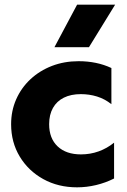

<svg xmlns="http://www.w3.org/2000/svg" viewBox="-20 -787 544 822"><path d="M310.1 15Q229 15 165.2 -20.3Q101.4 -55.6 64.5 -116.7Q27.6 -177.8 27.6 -255Q27.6 -312.9 49.4 -362Q71.1 -411.1 110.4 -447.8Q149.8 -484.5 202.4 -504.8Q255 -525 316.6 -525Q355.2 -525 390.2 -517.8Q425.2 -510.6 456.9 -495.8V-341Q428.6 -363.5 395.4 -373.8Q362.1 -384 326.1 -384Q283.8 -384 253.4 -368.9Q223 -353.8 206.7 -324.9Q190.4 -296.1 190.4 -255.2Q190.4 -194.5 226.8 -160.2Q263.1 -126 326.6 -126Q366.4 -126 402.3 -138.9Q438.2 -151.8 468.4 -176.2V-22.8Q432 -4.4 391.4 5.3Q350.9 15 310.1 15ZM213.1 -585 310.1 -767H472.9L360.9 -585Z"/></svg>

Font: Geologica-Sharp
Style: Regular
Weight: 100
Designer: Sindre Bremnes, Frode Helland
Foundry: Monokrom Skriftforlag AS
Version: Version 1.010;gftools[0.9.28]